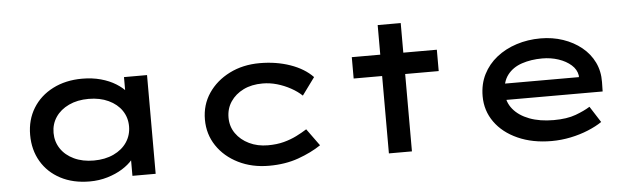

<svg xmlns="http://www.w3.org/2000/svg" viewBox="-46 -848 3368 1021"><g transform="rotate(-5 1638.5 -337.5)"><path d="M397 10Q308 10 241.5 -25Q175 -60 138.5 -122Q102 -184 102 -264Q102 -344 140 -406Q178 -468 246.5 -503Q315 -538 403 -538Q457 -538 502.5 -525.5Q548 -513 582.5 -491.5Q617 -470 637 -445.5Q657 -421 659 -396L626 -395V-527H749V0H625V-142L651 -135Q649 -111 627.5 -85.5Q606 -60 571.5 -38.5Q537 -17 492 -3.5Q447 10 397 10ZM428 -99Q488 -99 534 -120.5Q580 -142 605 -179.5Q630 -217 630 -264Q630 -311 605 -348Q580 -385 534 -406.5Q488 -428 428 -428Q368 -428 322.5 -406.5Q277 -385 252 -348Q227 -311 227 -264Q227 -217 252 -179.5Q277 -142 322.5 -120.5Q368 -99 428 -99Z M1354 10Q1263 10 1190.5 -26Q1118 -62 1076.5 -124Q1035 -186 1035 -264Q1035 -343 1076.5 -404.5Q1118 -466 1189.5 -502Q1261 -538 1351 -538Q1439 -538 1513.5 -512Q1588 -486 1633 -439L1565 -346Q1541 -369 1506.5 -388Q1472 -407 1434 -418Q1396 -429 1357 -429Q1298 -429 1254.5 -407.5Q1211 -386 1186 -349Q1161 -312 1161 -264Q1161 -216 1187 -179Q1213 -142 1257.5 -120.5Q1302 -99 1357 -99Q1405 -99 1442.5 -109Q1480 -119 1511 -134.5Q1542 -150 1567 -166L1633 -75Q1581 -40 1511 -15Q1441 10 1354 10Z M1994 0V-685H2117V0ZM1842 -413V-527H2296V-413Z M2862 10Q2761 10 2682.5 -25Q2604 -60 2560.5 -121Q2517 -182 2517 -259Q2517 -324 2543 -375.5Q2569 -427 2615 -463.5Q2661 -500 2721.5 -519.5Q2782 -539 2850 -539Q2914 -539 2970 -520Q3026 -501 3068.5 -466.5Q3111 -432 3134 -384.5Q3157 -337 3156 -279L3155 -229H2616L2593 -316H3052L3036 -303V-325Q3031 -357 3004 -381Q2977 -405 2936.5 -418.5Q2896 -432 2850 -432Q2790 -432 2741 -415.5Q2692 -399 2664 -362.5Q2636 -326 2636 -268Q2636 -218 2667 -180Q2698 -142 2753.5 -121Q2809 -100 2883 -100Q2954 -100 3001 -117.5Q3048 -135 3078 -154L3133 -68Q3102 -47 3058.5 -29Q3015 -11 2964.5 -0.5Q2914 10 2862 10Z"/></g></svg>

Font: Lexend Tera Medium
Style: Regular
Weight: 500
Designer: Bonnie Shaver-Troup, Thomas Jockin
Foundry: Lexend
Version: Version 1.007